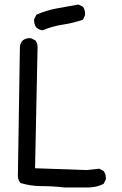

<svg xmlns="http://www.w3.org/2000/svg" viewBox="-20 -829 540 849"><path d="M265 0Q215 -6 165 -6Q115 -6 70 -20Q61 -31 59 -47L68 -623Q70 -639 80 -650Q96 -662 117 -660L137 -650Q148 -635 146 -613L135 -85L362 -77L419 -83L438 -73Q450 -57 448 -35L438 -16Q407 0 368 0ZM168 -695Q152 -697 141 -707Q129 -723 131 -744L141 -764Q184 -783 232 -792Q280 -801 327 -809L347 -799Q358 -783 356 -762L347 -742Q304 -727 257.5 -720Q211 -713 168 -695Z"/></svg>

Font: Kosefont JP
Style: Regular
Weight: 400
Designer: Nozomi Seto 瀬戸のぞみ
Version: Version 3.00;June 19, 2020